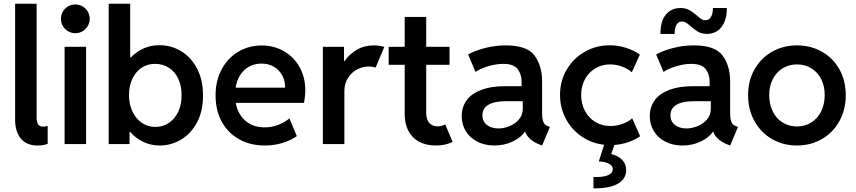

<svg xmlns="http://www.w3.org/2000/svg" viewBox="-20 -772 4585 1029"><path d="M61 -130.9V-752H176.3V-140.1Q176.3 -119.1 183.6 -106.2Q190.9 -93.3 212.9 -93.3Q222.7 -93.3 235.4 -97.2V-1Q212.4 7.8 181.6 7.8Q122.1 7.8 91.6 -29.5Q61 -66.9 61 -130.9Z M326.2 -521H441.4V0H326.2ZM306.6 -671.4Q306.6 -692.4 316.9 -710Q327.1 -727.5 344.7 -737.8Q362.3 -748 383.8 -748Q404.8 -748 422.4 -737.8Q439.9 -727.5 450.4 -710Q460.9 -692.4 460.9 -671.4Q460.9 -650.4 450.4 -632.6Q439.9 -614.7 422.4 -604.5Q404.8 -594.2 383.8 -594.2Q362.3 -594.2 344.7 -604.5Q327.1 -614.7 316.9 -632.6Q306.6 -650.4 306.6 -671.4Z M562.5 -752H677.7V-464.8H682.1Q711.9 -496.1 750.7 -512.9Q789.6 -529.8 834.5 -529.8Q897 -529.8 950.7 -497.6Q1004.4 -465.3 1036.4 -404.1Q1068.4 -342.8 1067.9 -260.3Q1068.4 -177.7 1036.4 -116.9Q1004.4 -56.2 950.9 -24.2Q897.5 7.8 836.4 7.8Q789.6 7.8 748.8 -11.2Q708 -30.3 677.2 -65.4H674.3V0H562.5ZM953.1 -261.7Q953.6 -311.5 935.5 -349.9Q917.5 -388.2 885 -408.9Q852.5 -429.7 811 -429.7Q772 -430.2 740.2 -409.7Q708.5 -389.2 689.9 -351.1Q671.4 -313 671.4 -261.7Q671.4 -212.9 689.7 -174.3Q708 -135.7 740 -113.8Q772 -91.8 812.5 -91.8Q853.5 -91.8 885.7 -113.8Q918 -135.7 935.8 -174.3Q953.6 -212.9 953.1 -261.7Z M1135.3 -260.3Q1135.3 -339.8 1168.2 -400.9Q1201.2 -461.9 1257.6 -495.1Q1314 -528.3 1382.3 -528.3Q1447.8 -528.3 1501 -498Q1554.2 -467.8 1585.2 -412.8Q1616.2 -357.9 1616.2 -287.6Q1616.2 -258.3 1609.4 -220.7H1243.2Q1254.4 -160.2 1295.2 -124.8Q1335.9 -89.4 1397.9 -89.4Q1437 -89.4 1471.7 -103Q1506.3 -116.7 1531.2 -137.2L1570.8 -42.5Q1538.6 -19.5 1493.7 -5.9Q1448.7 7.8 1398.9 7.8Q1320.8 7.8 1261 -25.9Q1201.2 -59.6 1168.2 -120.4Q1135.3 -181.2 1135.3 -260.3ZM1508.3 -302.2Q1508.3 -338.9 1492.4 -368.2Q1476.6 -397.5 1448 -414.3Q1419.4 -431.2 1382.3 -431.2Q1327.1 -431.2 1289.8 -396.5Q1252.4 -361.8 1242.7 -302.2Z M1710.4 -521H1823.7V-444.3H1826.2Q1852.1 -481.4 1892.1 -505.1Q1932.1 -528.8 1983.9 -528.8Q2001.5 -528.8 2017.1 -526.1Q2032.7 -523.4 2039.6 -520L1993.2 -409.7Q1988.8 -411.6 1977.3 -413.6Q1965.8 -415.5 1953.1 -415.5Q1924.3 -415.5 1894.5 -400.1Q1864.7 -384.8 1845.2 -354.7Q1825.7 -324.7 1825.7 -284.2V0H1710.4Z M2148.9 -159.2V-424.8H2063V-521H2148.9V-681.2H2264.2V-521H2389.2V-424.8H2264.2V-167.5Q2264.2 -131.3 2281 -113Q2297.9 -94.7 2325.7 -94.7Q2345.7 -94.7 2366.2 -105.5L2405.8 -11.2Q2366.2 7.8 2316.4 7.8Q2262.2 7.8 2224.6 -13.2Q2187 -34.2 2168 -72Q2148.9 -109.9 2148.9 -159.2Z M2454.6 -149.9Q2454.6 -198.7 2481.2 -234.9Q2507.8 -271 2559.8 -290.5Q2611.8 -310.1 2685.5 -310.1H2775.4V-334.5Q2775.4 -374 2754.2 -401.9Q2732.9 -429.7 2676.8 -429.7Q2640.1 -429.7 2598.1 -417.5Q2556.2 -405.3 2528.3 -386.7L2488.8 -480Q2524.4 -500.5 2579.3 -514.6Q2634.3 -528.8 2690.9 -528.8Q2805.7 -528.8 2845.5 -473.4Q2885.3 -418 2885.3 -336.4V-166Q2885.3 -134.3 2892.1 -118.2Q2898.9 -102.1 2916.5 -95.7L2927.2 -91.8L2885.3 7.8L2870.1 2Q2839.4 -10.3 2820.1 -28.3Q2800.8 -46.4 2794.9 -66.4H2793.5Q2771.5 -34.2 2727.1 -13.2Q2682.6 7.8 2629.4 7.8Q2579.1 7.8 2539.3 -12.2Q2499.5 -32.2 2477.1 -68.1Q2454.6 -104 2454.6 -149.9ZM2651.9 -83.5Q2679.2 -83.5 2709.5 -95.5Q2739.7 -107.4 2760.7 -131.3Q2781.7 -155.3 2781.7 -189V-229.5H2688.5Q2629.4 -229.5 2597.4 -210.2Q2565.4 -190.9 2565.4 -153.8Q2565.4 -121.1 2589.6 -102.3Q2613.8 -83.5 2651.9 -83.5Z M3176.3 176.8Q3219.7 176.8 3241.9 165.5Q3264.2 154.3 3264.2 133.3Q3264.2 116.7 3243.9 105.5Q3223.6 94.2 3189 93.3L3217.8 3.9Q3151.4 -3.4 3097.4 -40.3Q3043.5 -77.1 3012.5 -135.5Q2981.4 -193.8 2981.4 -263.2Q2981.4 -338.4 3017.3 -399.2Q3053.2 -460 3114.3 -494.6Q3175.3 -529.3 3247.1 -529.3Q3291 -529.3 3333.5 -516.1Q3376 -502.9 3409.2 -479.5L3366.2 -384.8Q3345.2 -403.8 3313.5 -415.3Q3281.7 -426.8 3250 -426.8Q3206.1 -426.8 3170.4 -405.5Q3134.8 -384.3 3114.7 -346.9Q3094.7 -309.6 3094.7 -262.2Q3094.7 -215.8 3114.7 -178Q3134.8 -140.1 3170.4 -118.4Q3206.1 -96.7 3250.5 -96.7Q3285.2 -96.7 3317.4 -108.6Q3349.6 -120.6 3368.2 -138.2L3410.6 -42Q3384.8 -23.4 3348.6 -10.7Q3312.5 2 3272.5 4.9L3255.9 53.7Q3293.5 63 3314.7 85Q3335.9 106.9 3335.9 139.6Q3335.9 186 3292 212.2Q3248 238.3 3160.6 237.3V176.3Z M3462.4 -149.9Q3462.4 -198.7 3489 -234.9Q3515.6 -271 3567.6 -290.5Q3619.6 -310.1 3693.4 -310.1H3783.2V-334.5Q3783.2 -374 3762 -401.9Q3740.7 -429.7 3684.6 -429.7Q3647.9 -429.7 3606 -417.5Q3564 -405.3 3536.1 -386.7L3496.6 -480Q3532.2 -500.5 3587.2 -514.6Q3642.1 -528.8 3698.7 -528.8Q3813.5 -528.8 3853.3 -473.4Q3893.1 -418 3893.1 -336.4V-166Q3893.1 -134.3 3899.9 -118.2Q3906.7 -102.1 3924.3 -95.7L3935.1 -91.8L3893.1 7.8L3877.9 2Q3847.2 -10.3 3827.9 -28.3Q3808.6 -46.4 3802.7 -66.4H3801.3Q3779.3 -34.2 3734.9 -13.2Q3690.4 7.8 3637.2 7.8Q3586.9 7.8 3547.1 -12.2Q3507.3 -32.2 3484.9 -68.1Q3462.4 -104 3462.4 -149.9ZM3659.7 -83.5Q3687 -83.5 3717.3 -95.5Q3747.6 -107.4 3768.6 -131.3Q3789.6 -155.3 3789.6 -189V-229.5H3696.3Q3637.2 -229.5 3605.2 -210.2Q3573.2 -190.9 3573.2 -153.8Q3573.2 -121.1 3597.4 -102.3Q3621.6 -83.5 3659.7 -83.5ZM3626 -729Q3654.8 -729 3673.8 -718.5Q3692.9 -708 3714.8 -689Q3729.5 -675.8 3739.3 -669.7Q3749 -663.6 3760.7 -663.6Q3779.8 -663.6 3790.3 -681.2Q3800.8 -698.7 3800.8 -729H3875.5Q3875.5 -683.6 3861.6 -652.3Q3847.7 -621.1 3823.7 -605.7Q3799.8 -590.3 3769 -590.3Q3741.7 -590.3 3723.1 -600.6Q3704.6 -610.8 3682.6 -630.4Q3667 -644 3656.7 -650.4Q3646.5 -656.7 3634.3 -656.7Q3615.2 -656.7 3605.5 -638.9Q3595.7 -621.1 3595.2 -590.3H3519.5Q3519.5 -659.7 3549.1 -694.3Q3578.6 -729 3626 -729Z M3989.3 -262.2Q3989.3 -339.4 4023.7 -400.1Q4058.1 -460.9 4117.9 -494.9Q4177.7 -528.8 4251 -528.8Q4325.2 -528.8 4385 -494.9Q4444.8 -460.9 4478.8 -400.4Q4512.7 -339.8 4512.7 -262.2Q4512.7 -184.1 4478.5 -122.6Q4444.3 -61 4384.5 -26.6Q4324.7 7.8 4251 7.8Q4177.7 7.8 4117.9 -26.6Q4058.1 -61 4023.7 -122.6Q3989.3 -184.1 3989.3 -262.2ZM4399.9 -262.2Q4399.9 -310.5 4381.1 -347.9Q4362.3 -385.3 4328.4 -406Q4294.4 -426.8 4251.5 -426.8Q4209 -426.8 4175 -406.2Q4141.1 -385.7 4121.8 -348.4Q4102.5 -311 4102.5 -262.2Q4102.5 -212.9 4121.6 -174.6Q4140.6 -136.2 4174.6 -115.2Q4208.5 -94.2 4251 -94.2Q4293.5 -94.2 4327.4 -115.2Q4361.3 -136.2 4380.6 -174.6Q4399.9 -212.9 4399.9 -262.2Z"/></svg>

Font: Reddit Sans SemiBold
Style: Regular
Weight: 600
Designer: Stephen Hutchings
Foundry: Reddit
Version: Version 1.013